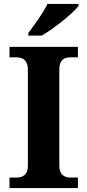

<svg xmlns="http://www.w3.org/2000/svg" viewBox="-20 -951 441 971"><path d="M123 -784V-771H191C254 -807 352 -886 377 -921V-931H220C199 -886 152 -822 123 -784ZM28 0H374V-53H336C306 -53 280 -68 280 -112V-599C280 -647 303 -661 336 -661H374V-714H28V-661H64C94 -661 121 -647 121 -600V-111C121 -67 94 -53 64 -53H28Z"/></svg>

Font: Noto Serif Lao
Style: Bold
Weight: 700
Designer: Monotype Design Team
Foundry: Monotype Imaging Inc.
Version: Version 2.003